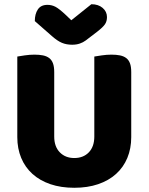

<svg xmlns="http://www.w3.org/2000/svg" viewBox="-20 -874 704 910"><path d="M602 -224Q602 -170 583.5 -125.5Q565 -81 530 -49.5Q495 -18 445 -1Q395 16 332 16Q269 16 219 -1Q169 -18 134 -49.5Q99 -81 80.5 -125.5Q62 -170 62 -224V-606Q73 -608 97 -611.5Q121 -615 143 -615Q166 -615 183.5 -611.5Q201 -608 213 -599Q225 -590 231 -574Q237 -558 237 -532V-227Q237 -179 263.5 -152Q290 -125 332 -125Q375 -125 401 -152Q427 -179 427 -227V-606Q438 -608 462 -611.5Q486 -615 508 -615Q531 -615 548.5 -611.5Q566 -608 578 -599Q590 -590 596 -574Q602 -558 602 -532ZM318 -778 413 -854Q446 -854 466.5 -836.5Q487 -819 487 -793Q487 -773 477.5 -759Q468 -745 441 -724L386 -682Q374 -673 358 -667.5Q342 -662 322 -662Q295 -662 273.5 -671Q252 -680 226 -703L145 -774Q145 -808 159.5 -829.5Q174 -851 205 -851Q225 -851 242.5 -842Q260 -833 292 -803Z"/></svg>

Font: BALOOCHETTANREGULAR
Style: Book
Weight: 400
Designer: Maithili Shingre and Ek Type
Foundry: Ek Type
Version: Version 1.100;PS 1.000;hotconv 1.0.88;makeotf.lib2.5.647800;